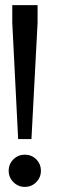

<svg xmlns="http://www.w3.org/2000/svg" viewBox="-20 -720 230 751"><path d="M28 -631V-700H127V-631L103 -176H51ZM14 -52Q14 -78.5 32.5 -96.8Q51 -115 77 -115Q103.5 -115 121.8 -96.8Q140 -78.5 140 -52Q140 -26 121.8 -7.5Q103.5 11 77 11Q51 11 32.5 -7.5Q14 -26 14 -52Z"/></svg>

Font: Didactic
Style: Regular
Weight: 400
Designer: Tyler Finck
Foundry: Etcetera Type Co
Version: Version 3.007;FEAKit 1.0